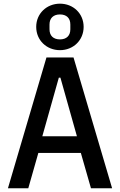

<svg xmlns="http://www.w3.org/2000/svg" viewBox="-20 -1005 640 1025"><path d="M578.5 0 372.5 -698.2H228L22.4 0H131L184.7 -188.6H411.6L465.6 0ZM173.3 -861.5C173.3 -789.8 229 -737.2 300.1 -737.2C371.1 -737.2 426.5 -790.1 426.5 -861.5C426.5 -932.9 371.1 -985.4 300.1 -985.4C229 -985.4 173.3 -932.5 173.3 -861.5ZM206 -277.7 294 -590.2H302.6L390.6 -277.7ZM244.3 -848.4V-874.3C244.3 -908 264.9 -927.9 300.1 -927.9C334.9 -927.9 355.5 -908.4 355.5 -874.3V-848.4C355.5 -814.6 334.9 -794.7 300.1 -794.7C264.9 -794.7 244.3 -814.3 244.3 -848.4Z"/></svg>

Font: Margiela Mono Medium
Style: Regular
Weight: 500
Designer: Mike Abbink, Paul van der Laan, Pieter van Rosmalen
Foundry: Bold Monday
Version: Version 2.003 2021